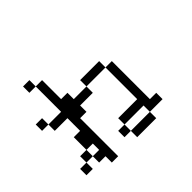

<svg xmlns="http://www.w3.org/2000/svg" viewBox="-169 -1075 1338 1338"><g transform="rotate(-45 500.0 -406.0)"><path d="M812.5 -62.5V-125H750Q750 -125 750 -500H687.5V-187.5H500V-125H437.5V-62.5H500V0H687.5V-62.5H500V-125H687.5V-62.5ZM250 -62.5V0H312.5Q312.5 0 312.5 -375H375V-437.5H500V-500H375V-562.5H312.5V-750H250Q250 -750 250 -500H125V-437.5H250Q250 -437.5 250 -312.5H187.5Q187.5 -312.5 187.5 -187.5H125V-125H62.5V-62.5H125V-125H187.5V-62.5ZM187.5 -125V-187.5H250V-125ZM125 -500V-562.5H62.5V-500ZM500 -500H687.5V-562.5H500ZM250 -750V-812.5H187.5V-750Z"/></g></svg>

Font: Unifont
Style: Regular
Weight: 500
Version: Version 15.1.04